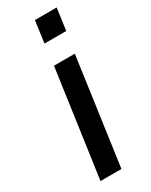

<svg xmlns="http://www.w3.org/2000/svg" viewBox="-191 -765 634 806"><g transform="rotate(-30 125.5 -361.5)"><path d="M38.5 0 111.5 -517H212.5L140 0ZM123.5 -617.5 138 -723H243.5L229 -617.5Z"/></g></svg>

Font: Public Sans Thin Medium
Style: Italic
Weight: 500
Italic angle: -8°
Version: Version 2.001